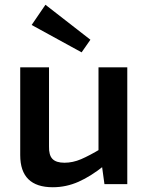

<svg xmlns="http://www.w3.org/2000/svg" viewBox="-20 -774 623 807"><path d="M186 -491V-159Q185 -122 200.5 -106Q216 -90 251 -90Q286 -90 321 -105Q356 -120 406 -150L418 -78Q362 -33 310 -10Q258 13 202 13Q65 13 65 -122V-491ZM515 -491V0H419L406 -95L394 -109V-491ZM171 -754 360 -607 323 -554 113 -669Z"/></svg>

Font: Exo 2 SemiBold
Style: Regular
Weight: 600
Designer: Natanael Gama
Foundry: Natanael Gama
Version: Version 2.010